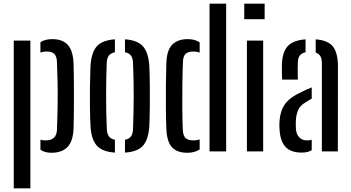

<svg xmlns="http://www.w3.org/2000/svg" viewBox="-20 -820 1902 1040"><path d="M199 -63.5Q209.5 -59.5 227.5 -59.5Q286.5 -59.5 288.5 -117.5Q291.5 -195.5 292.2 -255.2Q293 -315 292 -369.2Q291 -423.5 288.5 -484.5Q287.5 -514 274.5 -527.5Q261.5 -541 232 -541Q213.5 -541 199 -535.5V-591.5Q223.5 -608 263.5 -608Q318.5 -608 347 -577.2Q375.5 -546.5 378.5 -476Q379.5 -446 380 -399.2Q380.5 -352.5 380.5 -300.5Q380.5 -248.5 380 -201.5Q379.5 -154.5 378.5 -124Q375.5 -53.5 345 -23Q314.5 7.5 259 7.5Q222.5 7.5 199 -9ZM54.5 200V-600H144.5V200Z M470 -140.5Q468 -179.5 467.2 -236.5Q466.5 -293.5 467.2 -353.2Q468 -413 470 -459.5Q474 -533.5 503.2 -567.8Q532.5 -602 602.5 -607V-537Q579 -532 569 -518Q559 -504 558 -478Q555 -400.5 554.8 -306.8Q554.5 -213 558.5 -122.5Q559.5 -96 569.5 -81.8Q579.5 -67.5 602.5 -63V6.5Q532.5 2 503 -32.8Q473.5 -67.5 470 -140.5ZM657 6.5V-63Q680.5 -67.5 690 -81.8Q699.5 -96 700.5 -121Q704 -211.5 704.2 -299Q704.5 -386.5 700.5 -479.5Q699.5 -505 689.5 -518.8Q679.5 -532.5 657 -537V-607Q727.5 -602 756.2 -567Q785 -532 789 -459.5Q791 -416.5 791.5 -360Q792 -303.5 791.5 -245.8Q791 -188 789 -140.5Q785 -67.5 756.2 -32.8Q727.5 2 657 6.5Z M1115 0V-800H1205V0ZM881 -124Q879 -176 878.5 -239.5Q878 -303 878.8 -365.2Q879.5 -427.5 881 -476Q883 -548 912.8 -578Q942.5 -608 996.5 -608Q1036.5 -608 1061.5 -590.5V-535Q1046 -541 1027.5 -541Q998 -541 984.8 -527.5Q971.5 -514 971 -484.5Q968.5 -424 967.8 -358.8Q967 -293.5 967.5 -231.8Q968 -170 970 -120Q971 -86 984.8 -72.8Q998.5 -59.5 1027.5 -59.5Q1047 -59.5 1061.5 -65V-10.5Q1048 -2 1032 2.8Q1016 7.5 994.5 7.5Q938.5 7.5 911 -23Q883.5 -53.5 881 -124Z M1303 -716V-800H1413.5V-716ZM1317.5 0V-600H1405.5V0Z M1508 -389Q1507 -408 1506.8 -430.2Q1506.5 -452.5 1507 -473Q1509.5 -537 1537.8 -569.2Q1566 -601.5 1635 -607V-537Q1616 -533 1605.2 -520.8Q1594.5 -508.5 1593.5 -484.5Q1592.5 -471 1592.5 -451.8Q1592.5 -432.5 1592.8 -415Q1593 -397.5 1593.5 -389ZM1723.5 0V-478.5Q1723.5 -525 1690 -535V-607Q1758 -601.5 1784.2 -566.8Q1810.5 -532 1810.5 -461L1810 0ZM1494.5 -114.5Q1493.5 -126.5 1493.2 -139Q1493 -151.5 1494 -164Q1497.5 -218.5 1523.5 -255.8Q1549.5 -293 1618 -324Q1629.5 -330 1642.5 -335.8Q1655.5 -341.5 1668.5 -346.5V-285.5Q1661 -282 1653.2 -277Q1645.5 -272 1636.5 -266.5Q1604 -248 1593.5 -220.5Q1583 -193 1582.5 -163Q1582 -149.5 1582.2 -140Q1582.5 -130.5 1583 -120.5Q1585.5 -92 1601.2 -75.8Q1617 -59.5 1644.5 -59.5Q1658 -59.5 1668.5 -63V-6.5Q1647.5 6.5 1614.5 6.5Q1557 6.5 1528 -22.8Q1499 -52 1494.5 -114.5Z"/></svg>

Font: Big Shoulders Stencil Text Medium
Style: Regular
Weight: 500
Designer: Patric King
Foundry: XO Type Co
Version: Version 1.000